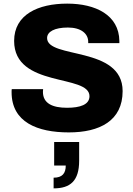

<svg xmlns="http://www.w3.org/2000/svg" viewBox="-20 -719 737 1060"><path d="M360 12C530 12 657 -52 657 -216C657 -467 240 -392 240 -509C240 -544 281 -567 355 -567C428 -567 467 -533 467 -488V-481H639V-493C637 -636 508 -699 351 -699C191 -699 58 -639 58 -493C58 -232 474 -312 474 -188C474 -141 422 -124 350 -124C270 -124 217 -148 217 -212C217 -216 218 -223 218 -227H45C44 -223 44 -216 44 -210C44 -44 187 12 360 12ZM276 321C368 321 417 280 417 168V65H279V195H343C343 238 324 262 276 262Z"/></svg>

Font: Archivo ExtraBold
Style: Regular
Weight: 800
Designer: Hector Gatti
Foundry: Omnibus-Type
Version: Version 2.001